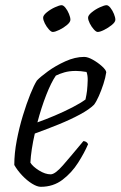

<svg xmlns="http://www.w3.org/2000/svg" viewBox="-20 -719 464 739"><path d="M137 0Q123 0 103.5 -12Q84 -24 65.5 -43.5Q47 -63 35 -84Q35 -129 44.5 -178.5Q54 -228 68 -274Q82 -320 96.5 -356Q111 -392 122 -409Q135 -423 164.5 -444.5Q194 -466 231.5 -483Q269 -500 304 -500Q318 -500 337.5 -489Q357 -478 372.5 -464Q388 -450 389 -441Q386 -420 378 -395.5Q370 -371 360.5 -349.5Q351 -328 342 -316Q324 -298 288 -278.5Q252 -259 206.5 -240.5Q161 -222 114 -205Q107 -175 102.5 -145.5Q98 -116 97 -93Q106 -78 130 -63Q154 -48 175 -48Q192 -48 222.5 -83Q253 -118 301 -176Q314 -175 319 -164Q305 -131 280.5 -92.5Q256 -54 220.5 -27Q185 0 137 0ZM124 -248Q155 -259 190.5 -274Q226 -289 258 -305.5Q290 -322 309 -336Q313 -354 315 -370Q317 -390 317.5 -409.5Q318 -429 313 -442Q302 -444 291 -445Q280 -446 272 -446Q247 -446 228 -440.5Q209 -435 195 -428Q177 -402 158 -353.5Q139 -305 124 -248ZM356 -596Q350 -596 341 -606Q332 -616 325.5 -629Q319 -642 319 -651Q319 -660 333 -671.5Q347 -683 364.5 -691Q382 -699 390 -699Q397 -699 405 -689Q413 -679 418.5 -665.5Q424 -652 424 -643Q424 -634 410.5 -623Q397 -612 381 -604Q365 -596 356 -596ZM183 -596Q177 -596 168 -606Q159 -616 152.5 -629Q146 -642 146 -651Q146 -660 160 -671.5Q174 -683 191.5 -691Q209 -699 217 -699Q224 -699 232 -689Q240 -679 245.5 -665.5Q251 -652 251 -643Q251 -634 238 -623Q225 -612 208.5 -604Q192 -596 183 -596Z"/></svg>

Font: Texturina Thin
Style: Italic
Weight: 100
Italic angle: -11°
Designer: Guillermo Torres Carreño
Foundry: Omnibus-Type
Version: Version 1.002; ttfautohint (v1.8.3)